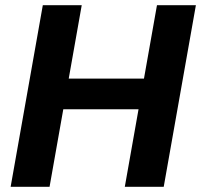

<svg xmlns="http://www.w3.org/2000/svg" viewBox="-20 -720 775 740"><path d="M461 0 585 -700H735L611 0ZM21 0 145 -700H295L171 0ZM204 -299 225 -417H557L536 -299Z"/></svg>

Font: DM Sans 24pt Black
Style: Italic
Weight: 900
Italic angle: -10°
Designer: Colophon Foundry, Jonny Pinhorn
Foundry: Colophon Foundry
Version: Version 4.004;gftools[0.9.30]